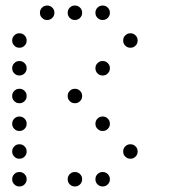

<svg xmlns="http://www.w3.org/2000/svg" viewBox="-20 -696 640 692"><path d="M149 -676Q139 -676 131.5 -668.5Q124 -661 124 -651V-649Q124 -639 131.5 -631.5Q139 -624 149 -624H151Q161 -624 168.5 -631.5Q176 -639 176 -649V-651Q176 -661 168.5 -668.5Q161 -676 151 -676ZM249 -676Q239 -676 231.5 -668.5Q224 -661 224 -651V-649Q224 -639 231.5 -631.5Q239 -624 249 -624H251Q261 -624 268.5 -631.5Q276 -639 276 -649V-651Q276 -661 268.5 -668.5Q261 -676 251 -676ZM349 -676Q339 -676 331.5 -668.5Q324 -661 324 -651V-649Q324 -639 331.5 -631.5Q339 -624 349 -624H351Q361 -624 368.5 -631.5Q376 -639 376 -649V-651Q376 -661 368.5 -668.5Q361 -676 351 -676ZM49 -576Q39 -576 31.5 -568.5Q24 -561 24 -551V-549Q24 -539 31.5 -531.5Q39 -524 49 -524H51Q61 -524 68.5 -531.5Q76 -539 76 -549V-551Q76 -561 68.5 -568.5Q61 -576 51 -576ZM449 -576Q439 -576 431.5 -568.5Q424 -561 424 -551V-549Q424 -539 431.5 -531.5Q439 -524 449 -524H451Q461 -524 468.5 -531.5Q476 -539 476 -549V-551Q476 -561 468.5 -568.5Q461 -576 451 -576ZM49 -476Q39 -476 31.5 -468.5Q24 -461 24 -451V-449Q24 -439 31.5 -431.5Q39 -424 49 -424H51Q61 -424 68.5 -431.5Q76 -439 76 -449V-451Q76 -461 68.5 -468.5Q61 -476 51 -476ZM349 -476Q339 -476 331.5 -468.5Q324 -461 324 -451V-449Q324 -439 331.5 -431.5Q339 -424 349 -424H351Q361 -424 368.5 -431.5Q376 -439 376 -449V-451Q376 -461 368.5 -468.5Q361 -476 351 -476ZM49 -376Q39 -376 31.5 -368.5Q24 -361 24 -351V-349Q24 -339 31.5 -331.5Q39 -324 49 -324H51Q61 -324 68.5 -331.5Q76 -339 76 -349V-351Q76 -361 68.5 -368.5Q61 -376 51 -376ZM249 -376Q239 -376 231.5 -368.5Q224 -361 224 -351V-349Q224 -339 231.5 -331.5Q239 -324 249 -324H251Q261 -324 268.5 -331.5Q276 -339 276 -349V-351Q276 -361 268.5 -368.5Q261 -376 251 -376ZM49 -276Q39 -276 31.5 -268.5Q24 -261 24 -251V-249Q24 -239 31.5 -231.5Q39 -224 49 -224H51Q61 -224 68.5 -231.5Q76 -239 76 -249V-251Q76 -261 68.5 -268.5Q61 -276 51 -276ZM349 -276Q339 -276 331.5 -268.5Q324 -261 324 -251V-249Q324 -239 331.5 -231.5Q339 -224 349 -224H351Q361 -224 368.5 -231.5Q376 -239 376 -249V-251Q376 -261 368.5 -268.5Q361 -276 351 -276ZM49 -176Q39 -176 31.5 -168.5Q24 -161 24 -151V-149Q24 -139 31.5 -131.5Q39 -124 49 -124H51Q61 -124 68.5 -131.5Q76 -139 76 -149V-151Q76 -161 68.5 -168.5Q61 -176 51 -176ZM449 -176Q439 -176 431.5 -168.5Q424 -161 424 -151V-149Q424 -139 431.5 -131.5Q439 -124 449 -124H451Q461 -124 468.5 -131.5Q476 -139 476 -149V-151Q476 -161 468.5 -168.5Q461 -176 451 -176ZM49 -76Q39 -76 31.5 -68.5Q24 -61 24 -51V-49Q24 -39 31.5 -31.5Q39 -24 49 -24H51Q61 -24 68.5 -31.5Q76 -39 76 -49V-51Q76 -61 68.5 -68.5Q61 -76 51 -76ZM249 -76Q239 -76 231.5 -68.5Q224 -61 224 -51V-49Q224 -39 231.5 -31.5Q239 -24 249 -24H251Q261 -24 268.5 -31.5Q276 -39 276 -49V-51Q276 -61 268.5 -68.5Q261 -76 251 -76ZM349 -76Q339 -76 331.5 -68.5Q324 -61 324 -51V-49Q324 -39 331.5 -31.5Q339 -24 349 -24H351Q361 -24 368.5 -31.5Q376 -39 376 -49V-51Q376 -61 368.5 -68.5Q361 -76 351 -76Z"/></svg>

Font: Doto Rounded
Style: Regular
Weight: 400
Monospace: yes
Version: Version 1.000